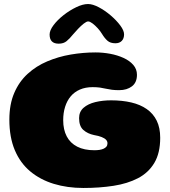

<svg xmlns="http://www.w3.org/2000/svg" viewBox="-20 -893 847 954"><path d="M394.5 41Q314.5 41 247.2 20.5Q180 0 130.2 -41.5Q80.5 -83 53.5 -147Q26.5 -211 26.5 -298.5Q26.5 -375 50.8 -431.2Q75 -487.5 117.5 -526.2Q160 -565 215 -588.2Q270 -611.5 331.5 -622Q393 -632.5 454.5 -632.5Q491 -632.5 527.2 -625.8Q563.5 -619 593.8 -605.2Q624 -591.5 642.2 -570.5Q660.5 -549.5 660.5 -521.5Q660.5 -483 635.5 -464Q610.5 -445 572 -445Q551.5 -445 536 -447Q520.5 -449 506.5 -452.2Q492.5 -455.5 476.8 -457.8Q461 -460 440.5 -460Q404.5 -460 377 -448Q349.5 -436 331.2 -414.2Q313 -392.5 303.5 -362.2Q294 -332 294 -296Q294 -249 311.5 -215.5Q329 -182 363.8 -164.2Q398.5 -146.5 449 -146.5Q462 -146.5 473.8 -148.2Q485.5 -150 494.5 -154Q503.5 -158 508.8 -164.5Q514 -171 514 -181Q514 -191 507 -198.5Q500 -206 485.2 -212Q470.5 -218 447 -222Q415.5 -228.5 394.2 -247.2Q373 -266 373 -306Q373 -338 395.2 -357.5Q417.5 -377 454 -385.8Q490.5 -394.5 532 -394.5Q587 -394.5 632 -384Q677 -373.5 709.2 -351Q741.5 -328.5 758.8 -293.2Q776 -258 776 -208.5Q776 -132.5 746.8 -83.5Q717.5 -34.5 665.5 -7.5Q613.5 19.5 544.2 30.2Q475 41 394.5 41ZM271.5 -676Q226.5 -676 226.5 -721.5Q226.5 -742 246 -768Q265.5 -794 295.8 -817.8Q326 -841.5 358.8 -857.2Q391.5 -873 417.5 -873Q440.5 -873 471.2 -856.8Q502 -840.5 530.5 -816Q559 -791.5 577.8 -766.2Q596.5 -741 596.5 -722.5Q596.5 -701.5 585 -689.8Q573.5 -678 553.5 -678Q528 -678 513.8 -690.8Q499.5 -703.5 486.5 -725Q478.5 -738.5 465.5 -752.8Q452.5 -767 439.5 -776.8Q426.5 -786.5 418 -786.5Q410 -786.5 396.2 -775.8Q382.5 -765 368 -749.8Q353.5 -734.5 342.5 -721.5Q326.5 -701.5 311.2 -688.8Q296 -676 271.5 -676Z"/></svg>

Font: Gluten ExtraBold
Style: Regular
Weight: 800
Designer: Tyler Finck
Foundry: Etcetera Type Company
Version: Version 1.300